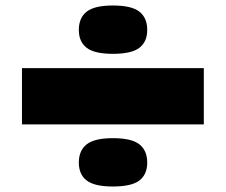

<svg xmlns="http://www.w3.org/2000/svg" viewBox="-20 -669 822 699"><path d="M267 -560Q267 -604 295.5 -626.5Q324 -649 391 -649Q459 -649 487.5 -626.5Q516 -604 516 -560Q516 -517 487.5 -495Q459 -473 391 -473Q324 -473 295.5 -495Q267 -517 267 -560ZM60 -216V-421H722V-216ZM267 -77Q267 -121 295.5 -143.5Q324 -166 391 -166Q459 -166 487.5 -143.5Q516 -121 516 -77Q516 -34 487.5 -12Q459 10 391 10Q324 10 295.5 -12Q267 -34 267 -77Z"/></svg>

Font: Georama ExtraExtended Black
Style: Regular
Weight: 900
Width: 8
Designer: Jean-Baptiste Levee
Foundry: Production Type
Version: Version 1.000